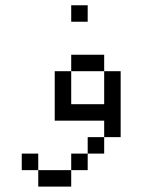

<svg xmlns="http://www.w3.org/2000/svg" viewBox="-20 -645 540 728"><path d="M312.5 -562.5V-625H250V-562.5ZM125 0V62.5H250V0ZM125 0V-62.5H62.5V0ZM250 0H312.5V-62.5H250ZM312.5 -62.5H375V-125H312.5ZM375 -125H437.5Q437.5 -125 437.5 -375H375Q375 -375 375 -250H250Q250 -250 250 -375H187.5V-187.5H375ZM250 -375H375V-437.5H250Z"/></svg>

Font: CalcUnifontExMono
Style: Regular
Weight: 500
Version: Version 15.0.06